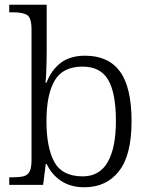

<svg xmlns="http://www.w3.org/2000/svg" viewBox="-20 -780 634 810"><path d="M336 10Q279 10 239 -16Q199 -42 177 -88H173L162 0H19V-32H33Q62 -32 79.5 -36.5Q97 -41 105 -56.5Q113 -72 113 -105V-655Q113 -705 94.5 -716.5Q76 -728 37 -728H19V-760H177V-569Q177 -551 176.5 -524.5Q176 -498 175 -473Q174 -448 172 -431H176Q197 -485 236.5 -515Q276 -545 339 -545Q437 -545 486 -478.5Q535 -412 535 -268Q535 -126 482 -58Q429 10 336 10ZM329 -36Q400 -36 434.5 -96.5Q469 -157 469 -270Q469 -387 436.5 -443Q404 -499 328 -499Q245 -499 210.5 -440Q176 -381 176 -269Q176 -158 209 -97Q242 -36 329 -36Z"/></svg>

Font: Noto Serif Tamil Light
Style: Regular
Weight: 300
Designer: Indian Type Foundry, Tom Grace, and the Monotype Design Team
Foundry: Monotype Imaging Inc.
Version: Version 2.004; ttfautohint (v1.8.4.7-5d5b)